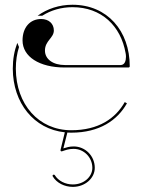

<svg xmlns="http://www.w3.org/2000/svg" viewBox="-20 -542 585 788"><path d="M277.5 -522.5C223 -522.5 174 -506 134.5 -477.5H153.5C189 -500 231.5 -512.5 277.5 -512.5C396.5 -512.5 476 -435.5 495.5 -324C496.5 -319.5 497 -314.5 497 -309C497 -292.5 492 -275 474.5 -275H247C197.5 -275 164.5 -299 164.5 -334.5C164.5 -375 201 -386 201 -417C201 -445 180 -464 149 -464C103 -464 72.5 -429 72.5 -376C72.5 -309.5 141.5 -265 245.5 -265H507.5C509.5 -265 512.5 -266.5 512.5 -270C512.5 -415 420.5 -522.5 277.5 -522.5ZM45 -260C45 -293 49.5 -322 58 -349L51 -366C39 -334 32.5 -300 32.5 -260C33 -119 119.5 -12 246 1L228.5 73C228.5 73.5 228 74.5 228.5 76C229 78 231 80 234.5 79C250 74 261 69 282.5 69C323.5 69 359 103 359 147C359 183 325 215 279 215C247.5 215 219 200 205 177C204.5 176 201.5 173.5 198 175.5C194.5 177.5 196 181 196.5 182C212.5 209 245 225 279 225C329 225 369 189.5 369 147C369 97.5 329.5 59 282.5 59C264.5 59 253.5 63 240 67L256.5 2C262 2.5 267 2.5 272.5 2.5C388.5 2.5 462 -48.5 501 -118L492 -123C454.5 -56.5 385.5 -7.5 272.5 -7.5C138.5 -7.5 45.5 -114 45 -260Z"/></svg>

Font: ZnikomitNo24
Style: Regular
Weight: 500
Designer: gluk
Foundry: gluk
Version: Version 0.55